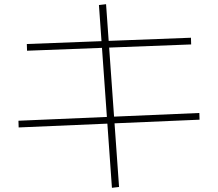

<svg xmlns="http://www.w3.org/2000/svg" viewBox="-20 -818 1040 916"><path d="M514 78 452 -794 486 -798 548 74ZM69 -210 68 -242 931 -279 932 -247ZM109 -576 108 -608 891 -638 892 -606Z"/></svg>

Font: M PLUS 1 ExtraLight
Style: Regular
Weight: 250
Version: Version 1.001